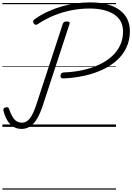

<svg xmlns="http://www.w3.org/2000/svg" viewBox="-20 -1058 1103 1601"><path d="M508 -404Q494 -404 488.5 -410.5Q483 -417 485 -429Q486 -441 492.5 -447Q499 -453 512 -454Q596 -457 670.5 -473.5Q745 -490 806 -518.5Q867 -547 912 -587.5Q957 -628 981.5 -680Q1006 -732 1006 -795Q1006 -843 986.5 -879Q967 -915 930.5 -938.5Q894 -962 843 -974.5Q792 -987 728 -987Q653 -987 579.5 -973Q506 -959 435.5 -931Q365 -903 298 -859Q286 -850 277.5 -851.5Q269 -853 261 -863Q255 -872 256.5 -881Q258 -890 269 -898Q320 -934 376 -960Q432 -986 491.5 -1003.5Q551 -1021 611.5 -1029.5Q672 -1038 732 -1038Q811 -1038 872.5 -1022Q934 -1006 976.5 -975Q1019 -944 1041 -899.5Q1063 -855 1063 -798Q1063 -726 1036 -665.5Q1009 -605 958.5 -558.5Q908 -512 839 -479Q770 -446 686 -427Q602 -408 508 -404ZM160 17Q123 17 93.5 0Q64 -17 43 -50.5Q22 -84 10 -131Q6 -143 9.5 -151Q13 -159 26 -162Q40 -166 46.5 -162.5Q53 -159 56 -148Q70 -107 85.5 -82Q101 -57 120.5 -46Q140 -35 164 -35Q201 -35 229.5 -71.5Q258 -108 285 -192L504 -860Q508 -870 515 -874.5Q522 -879 537 -879Q551 -879 557 -874.5Q563 -870 560 -859L338 -182Q317 -116 291 -71.5Q265 -27 233 -5Q201 17 160 17ZM0 513H947V523H0ZM0 -20H947V0H0ZM0 -505H947V-500H0ZM0 -1033H947V-1023H0Z"/></svg>

Font: Playwrite IN Guides
Style: Regular
Weight: 400
Designer: Veronika Burian, José Scaglione
Foundry: TypeTogether
Version: Version 1.003